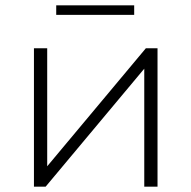

<svg xmlns="http://www.w3.org/2000/svg" viewBox="-20 -704 722 724"><path d="M192 -648V-684H486V-648ZM108 0V-522H158V-77L530 -522H574V0H524V-445L152 0Z"/></svg>

Font: mBank Light
Style: Regular
Weight: 300
Designer: Julieta Ulanovsky
Foundry: Julieta Ulanovsky
Version: Version 7.200;PS 007.200;hotconv 1.0.88;makeotf.lib2.5.64775